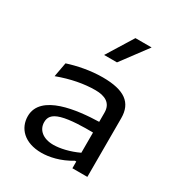

<svg xmlns="http://www.w3.org/2000/svg" viewBox="-190 -934 1001 1073"><g transform="rotate(30 310.0 -397.0)"><path d="M525.5 0V-379C525.5 -478 463.5 -525 323 -525C243.5 -525 164.5 -508.5 102.5 -488.5L85.5 -396C170.5 -427.5 250.5 -442.5 323 -442.5C383.5 -442.5 429 -421 429 -359V-299.5C293.5 -296 67.5 -272 67.5 -128C67.5 -50.5 125 12 235 12C283 12 352 -1.5 420.5 -43.5H429V0ZM266 -637 370.5 -806H475L349 -637ZM163.5 -144.5C163.5 -174.5 176.5 -199.5 229 -214.5C282.5 -230 370 -231.5 429 -230.5V-100C373 -73.5 313 -60 270.5 -60C203 -60 163.5 -95.5 163.5 -144.5Z"/></g></svg>

Font: Monaspace Argon
Style: Regular
Weight: 400
Designer: Riley Cran & the Lettermatic Team
Foundry: Lettermatic
Version: Version 1.200 (Monaspace Argon)